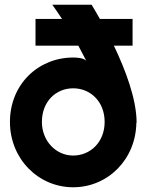

<svg xmlns="http://www.w3.org/2000/svg" viewBox="-20 -781 621 811"><path d="M130 -701V-588H311L344 -525C330 -537 304 -538 289 -538C142 -538 22 -425 22 -266C22 -110 142 10 289 10C436 10 554 -108 556 -263H557C557 -363 509 -488 461 -588H540V-701H402C381 -738 367 -761 367 -761H201C215 -741 229 -721 242 -701ZM422 -266C422 -181 362 -124 289 -124C216 -124 157 -186 157 -266C157 -352 216 -408 289 -408C362 -408 422 -352 422 -266Z"/></svg>

Font: Righteous
Style: Regular
Weight: 400
Designer: Astigmatic (AOETI)
Foundry: Astigmatic (AOETI)
Version: Version 1.000